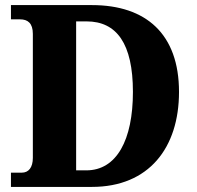

<svg xmlns="http://www.w3.org/2000/svg" viewBox="-20 -734 774 754"><path d="M23 0H341C565 0 683 -154 683 -373C683 -600 554 -714 341 -714H23V-658H59C89 -658 109 -643 109 -601V-114C109 -76 92 -56 66 -56H23ZM319 -65H279V-650H320C438 -650 502 -563 502 -373C502 -184 438 -65 319 -65Z"/></svg>

Font: Noto Serif Hebrew SemiCondensed ExtraBold
Style: Regular
Weight: 800
Width: 4
Designer: Monotype Design Team
Foundry: Monotype Imaging Inc.
Version: Version 2.004